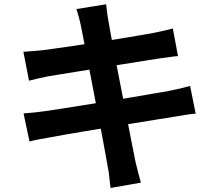

<svg xmlns="http://www.w3.org/2000/svg" viewBox="-20 -833 1040 914"><path d="M364.4 -714Q359.8 -735.7 354.7 -754Q349.5 -772.2 343.7 -789.9L485.2 -812.7Q487 -798.1 489.6 -775.8Q492.2 -753.4 495.8 -735.3Q498.4 -720.9 505 -683.1Q511.6 -645.3 521.8 -591.2Q532 -537.2 544.4 -474.8Q556.7 -412.4 569 -348.7Q581.3 -285.1 592.5 -227.8Q603.6 -170.5 612.3 -126.9Q621.1 -83.3 625.2 -61.7Q630.2 -39.9 637 -13.9Q643.8 12.1 650.8 36.4L506.5 61.8Q502.5 34.1 500.2 8.4Q497.8 -17.3 492.8 -39.3Q489.5 -58.8 482 -100.5Q474.5 -142.3 463.9 -198.3Q453.3 -254.3 440.9 -317.2Q428.6 -380.1 416.8 -443.1Q405 -506.2 394.2 -561.2Q383.5 -616.2 375.7 -656.4Q368 -696.6 364.4 -714ZM91.3 -586.6Q114.7 -588.4 137.8 -589.9Q160.8 -591.4 184.1 -594.1Q205.7 -597.1 246 -602.6Q286.4 -608.1 338 -615.8Q389.6 -623.4 445.1 -632Q500.6 -640.6 552.6 -649.2Q604.6 -657.8 645.5 -664.8Q686.5 -671.8 709.1 -676Q733 -680.8 759 -686.5Q784.9 -692.3 802.8 -697.4L827.2 -566Q811.1 -565 784.2 -561Q757.3 -557.1 734.9 -554.1Q708.3 -550.1 664.6 -543.2Q621 -536.3 568.2 -527.8Q515.4 -519.3 460.3 -510.4Q405.2 -501.5 355 -493.4Q304.9 -485.3 266.8 -479.1Q228.7 -472.9 209.9 -469.7Q186.4 -465.1 165.3 -460.5Q144.1 -456 118.1 -448.9ZM92.1 -293.2Q112 -294.2 142.3 -297.4Q172.5 -300.6 195.6 -304.1Q222.6 -307.9 267.8 -314.9Q313 -321.9 369.5 -331Q426.1 -340.1 486.3 -349.7Q546.4 -359.3 603.2 -369.1Q660 -378.8 707.1 -386.9Q754.3 -395 782.9 -400Q811.9 -405.8 838.6 -412Q865.2 -418.2 885 -423.8L911.5 -291.9Q891.9 -290.9 863.4 -286.3Q834.9 -281.7 806.1 -276.7Q774.2 -271.7 726.1 -264Q677.9 -256.3 620.5 -246.8Q563 -237.3 503.2 -227.8Q443.4 -218.3 388.1 -208.8Q332.9 -199.3 289.1 -191.9Q245.3 -184.5 220 -179.5Q187.8 -174 162.5 -169.2Q137.2 -164.4 120.4 -159.4Z"/></svg>

Font: Shanggu Sans SC VF
Style: Regular
Weight: 250
Designer: GuiWonder
Version: Version 1.021